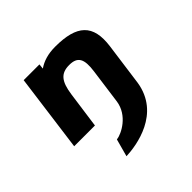

<svg xmlns="http://www.w3.org/2000/svg" viewBox="-126 -411 680 680"><g transform="rotate(-45 214.5 -70.5)"><path d="M374 -161C387 -258 344 -297 236 -297C199 -297 172 -288 150 -273L152 -292H73L34 0H138L157 -137C165 -194 183 -216 225 -216C267 -216 279 -194 271 -137L253 -5C244 56 184 87 158 90L140 156C192 154 331 134 352 0Z"/></g></svg>

Font: Hussar Tani
Style: Kurs
Weight: 700
Foundry: Cannot Into Space Fonts
Version: Version 0.92